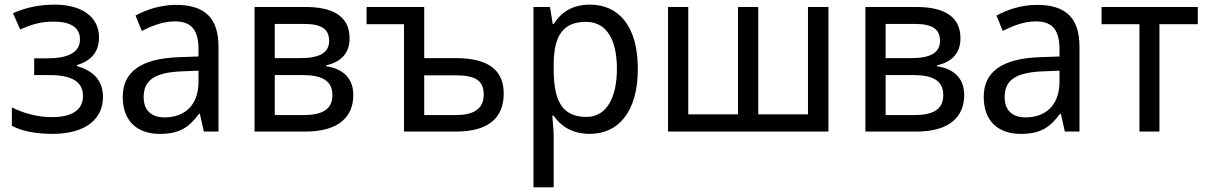

<svg xmlns="http://www.w3.org/2000/svg" viewBox="-20 -566 5193 826"><path d="M216 -546C150 -546 91 -534 36 -509L67 -439C116 -461 155 -473 210 -473C283 -473 324 -448 324 -397C324 -337 268 -315 181 -315H127V-243H193C290 -243 337 -214 337 -153C337 -86 278 -62 203 -62C134 -62 73 -83 31 -104V-25C70 -3 132 10 205 10C355 10 423 -59 423 -148C423 -229 371 -264 311 -282V-286C369 -303 406 -340 406 -405C406 -495 330 -546 216 -546Z M737 -545C670 -545 608 -524 563 -499L590 -433C632 -454 680 -474 732 -474C797 -474 834 -444 834 -355V-323L749 -320C585 -314 508 -256 508 -149C508 -40 576 10 667 10C752 10 792 -17 836 -76H840L857 0H920V-365C920 -490 860 -545 737 -545ZM834 -262V-214C834 -110 771 -61 688 -61C635 -61 598 -88 598 -148C598 -216 638 -254 761 -259Z M1484 -401C1484 -503 1402 -536 1293 -536H1075V0H1294C1440 0 1500 -66 1500 -157C1500 -237 1446 -272 1383 -281V-285C1443 -298 1484 -334 1484 -401ZM1396 -390C1396 -339 1354 -316 1273 -316H1162V-463H1289C1364 -463 1396 -440 1396 -390ZM1410 -157C1410 -94 1365 -71 1285 -71H1162V-243H1283C1366 -243 1410 -218 1410 -157Z M1805 -536H1557V-462H1718V0H1941C2088 0 2147 -64 2147 -164C2147 -264 2081 -316 1941 -316H1805ZM1938 -242C2020 -242 2061 -223 2061 -159C2061 -95 2014 -71 1941 -71H1805V-242Z M2518 -546C2437 -546 2392 -509 2362 -463H2358L2346 -536H2275V240H2362V20C2362 -5 2358 -45 2356 -68H2362C2391 -26 2439 10 2517 10C2641 10 2724 -86 2724 -269C2724 -454 2642 -546 2518 -546ZM2501 -472C2592 -472 2634 -392 2634 -270C2634 -150 2592 -63 2503 -63C2395 -63 2362 -137 2362 -269V-286C2362 -411 2401 -472 2501 -472Z M3544 -536H3456V-74H3242V-536H3155V-74H2941V-536H2854V0H3544Z M4112 -401C4112 -503 4030 -536 3921 -536H3703V0H3922C4068 0 4128 -66 4128 -157C4128 -237 4074 -272 4011 -281V-285C4071 -298 4112 -334 4112 -401ZM4024 -390C4024 -339 3982 -316 3901 -316H3790V-463H3917C3992 -463 4024 -440 4024 -390ZM4038 -157C4038 -94 3993 -71 3913 -71H3790V-243H3911C3994 -243 4038 -218 4038 -157Z M4441 -545C4374 -545 4312 -524 4267 -499L4294 -433C4336 -454 4384 -474 4436 -474C4501 -474 4538 -444 4538 -355V-323L4453 -320C4289 -314 4212 -256 4212 -149C4212 -40 4280 10 4371 10C4456 10 4496 -17 4540 -76H4544L4561 0H4624V-365C4624 -490 4564 -545 4441 -545ZM4538 -262V-214C4538 -110 4475 -61 4392 -61C4339 -61 4302 -88 4302 -148C4302 -216 4342 -254 4465 -259Z M5133 -462V-536H4719V-462H4882V0H4968V-462Z"/></svg>

Font: Noto Sans Thai
Style: Regular
Weight: 400
Designer: Monotype Design Team
Foundry: Monotype Imaging Inc.
Version: Version 1.901